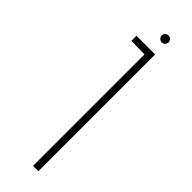

<svg xmlns="http://www.w3.org/2000/svg" viewBox="-270 -805 814 814"><g transform="rotate(45 137.0 -398.5)"><path d="M190 0V-700H78V-670L158 -668V0ZM174 -756C185 -756 194 -765 194 -777C194 -788 185 -797 174 -797C162 -797 153 -788 153 -777C153 -765 162 -756 174 -756Z"/></g></svg>

Font: Advent Pro
Style: ExtraLight
Weight: 250
Designer: Andreas Kalpakidis
Foundry: Andreas Kalpakidis
Version: Version 2.002 2007